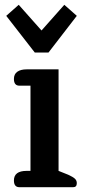

<svg xmlns="http://www.w3.org/2000/svg" viewBox="-20 -780 353 800"><path d="M6 -714 58 -760 153 -653 248 -760 300 -714 182 -561H125ZM38 -28Q38 -68 91 -68H107V-423H61Q38 -423 38 -451Q38 -471 52 -481Q66 -491 91 -491H224V-68L264 -52Q284 -43 292 -35.5Q300 -28 300 -17Q300 0 285 0H61Q38 0 38 -28Z"/></svg>

Font: Maitree SemiBold
Style: Regular
Weight: 600
Designer: CadsonDemak Team
Foundry: CadsonDemak
Version: Version 1.001